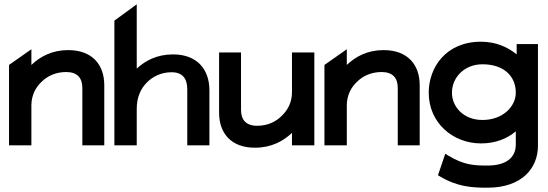

<svg xmlns="http://www.w3.org/2000/svg" viewBox="-20 -676 2548 893"><path d="M22 0H126V-186C126 -234 147 -272 176 -298C201 -322 239 -341 288 -341C340 -341 363 -313 363 -267V0H465V-280C465 -374 410 -443 297 -443C222 -443 167 -413 126 -374V-447L22 -374Z M512 0H616V-171C616 -224 635 -265 664 -293C689 -319 729 -340 778 -340C829 -340 851 -311 851 -260V0H954V-256C954 -352 898 -423 785 -423C710 -423 656 -394 616 -357V-656L512 -580Z M999 -152C999 -58 1053 11 1166 11C1241 11 1297 -19 1338 -58V0H1442V-432H1338V-246C1338 -198 1316 -160 1287 -134C1262 -110 1225 -91 1176 -91C1124 -91 1101 -119 1101 -165V-432H999Z M1489 0H1593V-186C1593 -234 1614 -272 1643 -298C1668 -322 1706 -341 1755 -341C1807 -341 1830 -313 1830 -267V0H1932V-280C1932 -374 1877 -443 1764 -443C1689 -443 1634 -413 1593 -374V-447L1489 -374Z M1974 -245C1974 -104 2087 -9 2217 -9C2287 -9 2339 -32 2379 -65V-4C2379 59 2332 94 2247 94C2187 94 2139 92 2067 49L2051 39L2017 139L2027 145C2108 193 2175 197 2247 197C2410 197 2482 104 2482 2V-471H2383V-423C2343 -456 2288 -482 2217 -482C2054 -482 1974 -362 1974 -245ZM2082 -245C2082 -316 2140 -377 2224 -377C2322 -377 2379 -323 2379 -245C2379 -181 2319 -118 2224 -118C2135 -118 2082 -180 2082 -245Z"/></svg>

Font: Charger Sport
Style: BlkExt
Weight: 900
Designer: Jasper
Foundry: Cannot Into Space Fonts
Version: Version 1.1